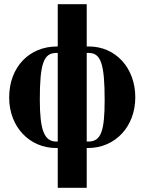

<svg xmlns="http://www.w3.org/2000/svg" viewBox="-20 -696 693 921"><path d="M396 -676H257V-473H253C122 -473 24 -376 24 -228C24 -86 123 14 249 14H257V205H396V14H402C533 14 629 -89 629 -229C629 -371 534 -473 407 -473H396ZM257 -17H250C192 -17 171 -73 171 -218C171 -390 189 -442 250 -442H257ZM396 -442H406C464 -442 482 -388 482 -217C482 -68 465 -17 404 -17H396Z"/></svg>

Font: XITS
Style: Bold
Weight: 700
Designer: MicroPress Inc., with final additions and corrections provided by Coen Hoffman, Elsevier (retired)
Version: Version 1.107